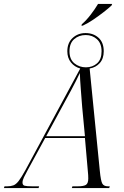

<svg xmlns="http://www.w3.org/2000/svg" viewBox="-75 -961 636 981"><path d="M343 -837Q366 -857 388 -885.5Q410 -914 426 -941H498L495 -933Q480 -919 455 -899.5Q430 -880 402 -861Q374 -842 348 -830H341ZM-55 0 -52 -9H-38Q-20 -9 -6.5 -14Q7 -19 20.5 -36.5Q34 -54 55 -92L335 -611Q306 -619 287.5 -642Q269 -665 269 -699Q269 -742 296 -767Q323 -792 362 -792Q402 -792 428.5 -768Q455 -744 455 -699Q455 -661 434.5 -638.5Q414 -616 383 -611L435 -88Q440 -36 448 -22.5Q456 -9 477 -9H486L483 0H292L295 -9H322Q352 -9 364 -16.5Q376 -24 376 -49Q376 -58 375.5 -66.5Q375 -75 374 -84L359 -256H156L66 -91Q55 -71 47.5 -55.5Q40 -40 40 -28Q40 -15 51 -12Q62 -9 90 -9H125L122 0ZM364 -617Q398 -617 421 -637.5Q444 -658 444 -699Q444 -739 420.5 -760.5Q397 -782 363 -782Q328 -782 304 -761Q280 -740 280 -699Q280 -658 305 -637.5Q330 -617 364 -617ZM161 -265H359L345 -413Q342 -453 338 -503Q334 -553 333 -588Q323 -567 313 -547Q303 -527 288.5 -500Q274 -473 251 -431Z"/></svg>

Font: Noto Serif Display ExtraCondensed Light
Style: Italic
Weight: 300
Width: 2
Italic angle: -12°
Designer: Monotype Design Team
Foundry: Monotype Imaging Inc.
Version: Version 2.009